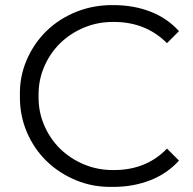

<svg xmlns="http://www.w3.org/2000/svg" viewBox="-20 -726 756 752"><path d="M58 -350Q56 -425 84.5 -491Q113 -557 162.5 -605Q212 -653 279.5 -680Q347 -707 425 -706Q503 -706 569 -680.5Q635 -655 681 -604L634 -557Q551 -640 427 -640Q365 -641 310.5 -618.5Q256 -596 216 -557Q176 -518 153 -464.5Q130 -411 131 -350Q130 -289 153 -235.5Q176 -182 216 -143Q256 -104 310.5 -81.5Q365 -59 427 -60Q553 -60 634 -144L681 -97Q635 -46 568.5 -20Q502 6 424 6Q346 8 279 -19.5Q212 -47 162.5 -95Q113 -143 85 -209Q57 -275 58 -350Z"/></svg>

Font: CMG Sans
Style: Regular
Weight: 400
Designer: Julieta Ulanovsky
Foundry: Julieta Ulanovsky
Version: Version 7.200